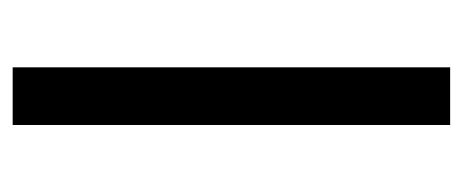

<svg xmlns="http://www.w3.org/2000/svg" viewBox="-240 -512 751 312"><g transform="rotate(-90 136.0 -355.5)"><path d="M183.1 0H89.4V-710.9H183.1Z"/></g></svg>

Font: Roboto-ThirdPerson-AD3FC
Style: ThirdPerson-AD3FC
Weight: 400
Designer: Google
Version: Version 2.137; 2017